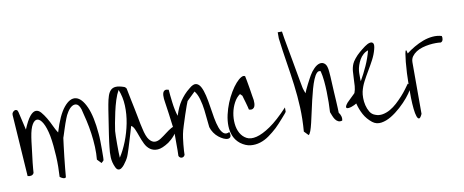

<svg xmlns="http://www.w3.org/2000/svg" viewBox="-64 -927 3121 1291"><g transform="rotate(-10 1496.0 -282.0)"><path d="M246 -229Q234 -288 216.5 -319Q199 -350 180 -352.5Q161 -355 144.5 -328Q128 -301 119 -243Q117 -234 115 -215Q113 -196 110 -172.5Q107 -149 104 -123Q101 -97 98 -73.5Q95 -50 94 -31.5Q93 -13 92 -4Q86 9 73 11.5Q60 14 49 10L21 -411Q20 -422 26 -429.5Q32 -437 39 -440Q46 -443 53 -440Q60 -437 63 -425L92 -300Q117 -360 138 -385.5Q159 -411 178 -412Q197 -413 213.5 -394Q230 -375 245.5 -349Q261 -323 274.5 -293.5Q288 -264 302 -243Q336 -357 378 -407.5Q420 -458 459.5 -449Q499 -440 529 -373.5Q559 -307 569 -186Q571 -167 571.5 -137Q572 -107 572 -78Q572 -49 571.5 -27Q571 -5 569 -4L554 10L527 -18Q531 -59 529 -105Q527 -151 520.5 -197.5Q514 -244 504 -287.5Q494 -331 484 -369Q473 -401 457 -406.5Q441 -412 424.5 -401.5Q408 -391 394 -369Q380 -347 373 -327Q368 -315 361 -295Q354 -275 347.5 -254.5Q341 -234 336 -218.5Q331 -203 330 -201Q328 -186 323.5 -150.5Q319 -115 314.5 -74.5Q310 -34 306.5 2Q303 38 302 53Q302 65 295.5 66.5Q289 68 281 65Q272 62 260 53Q262 21 262.5 -15Q263 -51 261 -87.5Q259 -124 255.5 -160Q252 -196 246 -229Z M625 -87Q626 -99 629 -121.5Q632 -144 636 -171.5Q640 -199 645 -230Q650 -261 654 -288.5Q658 -316 661.5 -337Q665 -358 667 -369Q673 -403 681 -427Q689 -451 702.5 -464Q716 -477 737.5 -478Q759 -479 793 -467Q797 -466 802 -460.5Q807 -455 807 -454Q809 -443 813.5 -421Q818 -399 823.5 -371Q829 -343 835.5 -313Q842 -283 847 -255Q852 -227 856.5 -205Q861 -183 864 -172Q876 -115 894 -92.5Q912 -70 932 -69Q952 -68 974 -82.5Q996 -97 1016.5 -113Q1037 -129 1056 -140Q1075 -151 1088 -144Q1088 -129 1081 -114.5Q1074 -100 1063.5 -87.5Q1053 -75 1041 -64Q1029 -53 1019 -46Q973 -16 943 -14.5Q913 -13 891.5 -28Q870 -43 857 -70Q844 -97 834.5 -124.5Q825 -152 815.5 -173.5Q806 -195 793 -201Q790 -190 782.5 -164.5Q775 -139 766 -109.5Q757 -80 749 -54Q741 -28 737 -18Q736 -14 731 -2.5Q726 9 717.5 22.5Q709 36 699 48.5Q689 61 678.5 68Q668 75 657.5 72.5Q647 70 639 53Q623 19 621.5 -16Q620 -51 625 -87ZM681 -4Q709 -47 731.5 -104Q754 -161 766 -222.5Q778 -284 775.5 -344Q773 -404 752 -454Q737 -428 725 -390Q713 -352 704.5 -313Q696 -274 689.5 -239Q683 -204 681 -186Q680 -176 679.5 -150Q679 -124 679 -95.5Q679 -67 679.5 -40.5Q680 -14 681 -4Z M1072 16V-94Q1072 -120 1071 -131Q1070 -135 1068 -151Q1066 -167 1063 -189.5Q1060 -212 1057 -236Q1054 -260 1050.5 -281.5Q1047 -303 1045 -319.5Q1043 -336 1042 -342Q1041 -353 1041.5 -365Q1042 -377 1046 -386Q1050 -395 1058.5 -398.5Q1067 -402 1084 -397Q1085 -380 1087.5 -357Q1090 -334 1093 -309Q1096 -284 1101 -259.5Q1106 -235 1113 -214Q1123 -245 1133.5 -268Q1144 -291 1157 -310Q1170 -329 1186 -347Q1202 -365 1225 -383Q1253 -407 1272 -402.5Q1291 -398 1303.5 -374.5Q1316 -351 1324.5 -314.5Q1333 -278 1339 -237Q1345 -196 1352 -157Q1359 -118 1369.5 -89Q1380 -60 1396 -47Q1412 -34 1436 -46Q1443 -24 1438 -14Q1433 -4 1420 -3Q1407 -2 1390.5 -9.5Q1374 -17 1357.5 -30Q1341 -43 1328 -62Q1315 -81 1309 -102Q1307 -116 1304 -149.5Q1301 -183 1296.5 -221Q1292 -259 1281.5 -296Q1271 -333 1253 -355L1196 -300Q1194 -296 1184.5 -270.5Q1175 -245 1164 -211Q1153 -177 1142 -142.5Q1131 -108 1127 -87Q1125 -80 1122.5 -60.5Q1120 -41 1117.5 -18Q1115 5 1114 25Q1113 45 1113 53Q1106 68 1092 68Q1078 68 1071 53Q1072 42 1072 16Z M1606 -397Q1608 -388 1612.5 -364Q1617 -340 1621.5 -312.5Q1626 -285 1629.5 -261.5Q1633 -238 1635 -229Q1636 -219 1635.5 -207Q1635 -195 1631 -185.5Q1627 -176 1617.5 -171.5Q1608 -167 1592 -172Q1591 -178 1587.5 -191.5Q1584 -205 1579.5 -221Q1575 -237 1570.5 -251.5Q1566 -266 1565 -271L1551 -285Q1526 -268 1509 -236Q1492 -204 1485 -167.5Q1478 -131 1481.5 -94.5Q1485 -58 1500.5 -30Q1516 -2 1543 12.5Q1570 27 1611 17Q1652 7 1707 -30.5Q1762 -68 1833 -144V-115Q1833 -113 1823 -101Q1813 -89 1799 -73.5Q1785 -58 1771 -42.5Q1757 -27 1747 -18Q1720 7 1690 28.5Q1660 50 1627.5 60Q1595 70 1561.5 66.5Q1528 63 1494 38Q1465 15 1451.5 -17Q1438 -49 1437 -86Q1436 -123 1445 -163Q1454 -203 1469 -240Q1484 -277 1503.5 -309.5Q1523 -342 1542.5 -364Q1562 -386 1579 -395.5Q1596 -405 1606 -397Z M1873 -609Q1873 -611 1873 -617Q1873 -623 1873 -629.5Q1873 -636 1873 -642Q1873 -648 1873 -650H1902Q1904 -635 1909 -604.5Q1914 -574 1921.5 -535Q1929 -496 1936.5 -453Q1944 -410 1951 -371.5Q1958 -333 1963.5 -302Q1969 -271 1972 -257Q1972 -254 1974 -248Q1976 -242 1978 -235.5Q1980 -229 1982.5 -223Q1985 -217 1986 -214Q1988 -221 1995.5 -237Q2003 -253 2012 -271Q2021 -289 2029.5 -304.5Q2038 -320 2042 -327Q2055 -350 2075 -370Q2095 -390 2114.5 -394.5Q2134 -399 2149.5 -385Q2165 -371 2168 -327Q2169 -317 2170.5 -295Q2172 -273 2173 -245Q2174 -217 2176 -186.5Q2178 -156 2179.5 -128Q2181 -100 2182 -78.5Q2183 -57 2183 -46Q2192 -35 2196.5 -20Q2201 -5 2197 10Q2181 15 2169 9Q2157 3 2149 -9Q2141 -21 2135.5 -35.5Q2130 -50 2126 -60Q2128 -91 2128.5 -127Q2129 -163 2128 -200Q2127 -237 2123.5 -273.5Q2120 -310 2112 -342Q2098 -349 2085.5 -336Q2073 -323 2062 -296.5Q2051 -270 2041 -234.5Q2031 -199 2022 -160Q2013 -121 2004.5 -82Q1996 -43 1988.5 -11Q1981 21 1973.5 41.5Q1966 62 1958 67L1930 38Q1937 -48 1933.5 -126Q1930 -204 1920 -282Q1910 -360 1897 -440Q1884 -520 1873 -609Z M2310 -87Q2304 -83 2294.5 -78.5Q2285 -74 2275 -70.5Q2265 -67 2255 -66Q2245 -65 2241 -68Q2237 -71 2238.5 -78.5Q2240 -86 2253 -102Q2255 -104 2263.5 -112.5Q2272 -121 2282 -130.5Q2292 -140 2300 -148Q2308 -156 2310 -158Q2318 -179 2320 -203.5Q2322 -228 2322.5 -254Q2323 -280 2325.5 -306Q2328 -332 2338 -355Q2343 -367 2358.5 -386.5Q2374 -406 2394.5 -423.5Q2415 -441 2435 -455.5Q2455 -470 2470.5 -473Q2486 -476 2493 -465.5Q2500 -455 2492 -425Q2483 -390 2465 -356Q2447 -322 2427.5 -289.5Q2408 -257 2391 -224.5Q2374 -192 2366 -158Q2362 -140 2362 -115Q2362 -90 2368 -65Q2374 -40 2386.5 -19Q2399 2 2422 10Q2447 20 2473.5 15Q2500 10 2524.5 -4Q2549 -18 2571.5 -38.5Q2594 -59 2614 -81Q2634 -103 2649 -123.5Q2664 -144 2674 -158L2689 -144Q2694 -140 2681.5 -117Q2669 -94 2645 -65Q2621 -36 2588.5 -6.5Q2556 23 2522 43.5Q2488 64 2454 69Q2420 74 2393 53Q2359 26 2339.5 -10Q2320 -46 2310 -87ZM2366 -229Q2392 -274 2414.5 -324Q2437 -374 2450 -425Q2431 -419 2416 -405.5Q2401 -392 2391 -374.5Q2381 -357 2374.5 -337.5Q2368 -318 2366 -300Q2365 -295 2365 -285Q2365 -275 2365 -264Q2365 -253 2365 -243Q2365 -233 2366 -229Z M2709 -358Q2735 -378 2765 -395.5Q2795 -413 2827 -425Q2859 -437 2892 -440Q2925 -443 2955 -434Q2959 -423 2956 -409.5Q2953 -396 2941 -392Q2928 -394 2907 -394Q2886 -394 2862.5 -391Q2839 -388 2815 -381Q2791 -374 2772.5 -362Q2754 -350 2742 -333.5Q2730 -317 2730 -293V58Q2718 85 2709 85.5Q2700 86 2693.5 67.5Q2687 49 2683.5 15.5Q2680 -18 2679 -58.5Q2678 -99 2678.5 -143.5Q2679 -188 2681 -229Q2683 -270 2686.5 -304.5Q2690 -339 2693.5 -359Q2697 -379 2701 -381Q2705 -383 2709 -358Z"/></g></svg>

Font: Liu Jian Mao Cao
Style: Regular
Weight: 400
Designer: ZhongQi
Foundry: ZhongQi
Version: Version 1.001